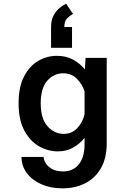

<svg xmlns="http://www.w3.org/2000/svg" viewBox="-20 -816 690 1049"><path d="M296 11Q242 11 193 -17Q144 -45 112.8 -103Q81.5 -161 81.5 -251Q81.5 -341 111.5 -398.5Q141.5 -456 189.2 -483.5Q237 -511 291 -511Q341.5 -511 380 -489.8Q418.5 -468.5 444 -436.5L447.5 -500H563V-32.5Q563 47.5 531.8 102.2Q500.5 157 446 185Q391.5 213 321.5 213Q256 213 205.5 190.5Q155 168 126.2 129.2Q97.5 90.5 97.5 41.5H218.5Q218.5 56.5 229.5 75Q240.5 93.5 263.8 107Q287 120.5 324.5 120.5Q380.5 120.5 411.2 81Q442 41.5 442 -27V-63Q417 -31 380.5 -10Q344 11 296 11ZM202.5 -251Q202.5 -168 239.5 -126.2Q276.5 -84.5 329 -84.5Q373 -84.5 402.8 -116.8Q432.5 -149 442 -192V-317Q429.5 -356 399.8 -385.8Q370 -415.5 325.5 -415.5Q274 -415.5 238.2 -375Q202.5 -334.5 202.5 -251ZM373.5 -668.5V-555H259V-668.5Q259 -706.5 273 -732Q287 -757.5 306 -772.8Q325 -788 341 -796L379 -740Q360.5 -730 346 -715Q331.5 -700 331.5 -668.5Z"/></svg>

Font: Trispace Medium
Style: Regular
Weight: 500
Designer: Tyler Finck
Foundry: Etcetera Type Company
Version: Version 1.210; ttfautohint (v1.8.3)